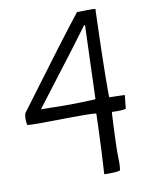

<svg xmlns="http://www.w3.org/2000/svg" viewBox="-81 -764 631 824"><g transform="rotate(-10 234.5 -351.5)"><path d="M392 -704H390Q382 -705 378 -705Q374 -705 345 -704.5Q316 -704 312 -704Q311 -704 311 -703Q234 -606 18 -315Q12 -296 17 -265Q18 -263 33 -262.5Q48 -262 70.5 -262Q93 -262 119.5 -262.5Q146 -263 209.5 -263.5Q273 -264 293.5 -263Q314 -262 318 -261Q318 -259 315.5 -187.5Q313 -116 311.5 -92Q310 -68 309 -47.5Q308 -27 307 -13Q306 1 307 2Q370 3 376 -4Q377 -8 378 -23Q379 -38 378 -58Q377 -78 378.5 -121Q380 -164 381.5 -199Q383 -234 384 -245.5Q385 -257 385 -256Q430 -254 446 -259L452 -318Q440 -318 391 -320L385 -319Q384 -326 384 -345Q384 -364 384.5 -421.5Q385 -479 386.5 -525.5Q388 -572 389 -611.5Q390 -651 391 -677Q392 -703 392 -704ZM87 -320Q88 -322 148 -400Q208 -478 262 -549.5Q316 -621 325.5 -634.5Q335 -648 336 -642L325 -322Q318 -321 264 -319.5Q210 -318 187 -318.5Q164 -319 125.5 -319.5Q87 -320 87 -320Z"/></g></svg>

Font: Londrina Solid Thin
Style: Regular
Weight: 250
Designer: Marcelo Magalhaes
Foundry: Marcelo Magalhães
Version: Version 1.002